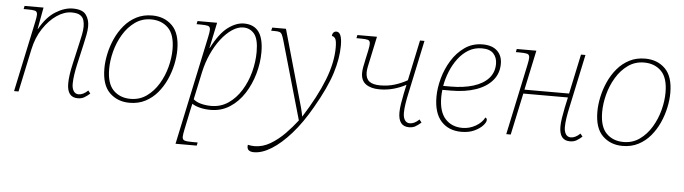

<svg xmlns="http://www.w3.org/2000/svg" viewBox="-48 -748 4275 1200"><g transform="rotate(5 2089.0 -148.0)"><path d="M445 10Q378 10 378 -77Q378 -126 395 -200L425 -332Q432 -361 437.5 -389.5Q443 -418 443 -440Q443 -461 437.5 -479.5Q432 -498 414.5 -509.5Q397 -521 361 -521Q315 -521 268 -489Q221 -457 183.5 -400.5Q146 -344 130 -268L73 0H45L139 -442Q142 -457 144 -468.5Q146 -480 146 -488Q146 -508 131.5 -512Q117 -516 82 -516H60L64 -536H183L158 -400H160Q203 -477 259 -511.5Q315 -546 366 -546Q427 -546 449 -516Q471 -486 471 -444Q471 -419 465 -388.5Q459 -358 453 -332L423 -200Q416 -169 411 -136Q406 -103 406 -77Q406 -49 417 -32Q428 -15 448 -15Q477 -15 507 -44L521 -26Q503 -10 486 0Q469 10 445 10Z M770 10Q694 10 644.5 -38.5Q595 -87 595 -190Q595 -234 605.5 -283Q616 -332 637 -378.5Q658 -425 690 -463Q722 -501 765.5 -523.5Q809 -546 864 -546Q941 -546 990 -497.5Q1039 -449 1039 -346Q1039 -302 1028.5 -253Q1018 -204 997 -157.5Q976 -111 944 -73Q912 -35 868.5 -12.5Q825 10 770 10ZM774 -15Q831 -15 875 -46.5Q919 -78 949 -128Q979 -178 994 -235.5Q1009 -293 1009 -346Q1009 -438 967.5 -479.5Q926 -521 860 -521Q803 -521 759 -489.5Q715 -458 685 -408Q655 -358 640 -300.5Q625 -243 625 -190Q625 -98 666.5 -56.5Q708 -15 774 -15Z M1079 240 1224 -442Q1227 -457 1229 -468.5Q1231 -480 1231 -488Q1231 -508 1216.5 -512Q1202 -516 1167 -516H1145L1149 -536H1272L1238 -375H1240Q1289 -470 1340.5 -508Q1392 -546 1440 -546Q1502 -546 1533 -504.5Q1564 -463 1564 -376Q1564 -309 1544.5 -240.5Q1525 -172 1488.5 -115.5Q1452 -59 1399 -24.5Q1346 10 1278 10Q1243 10 1212.5 2.5Q1182 -5 1162 -18Q1159 -5 1156.5 6Q1154 17 1151 31L1127 146Q1124 161 1122 172.5Q1120 184 1120 192Q1120 211 1134.5 215.5Q1149 220 1184 220H1216L1212 240ZM1280 -15Q1340 -15 1387 -47Q1434 -79 1467 -132Q1500 -185 1517 -249Q1534 -313 1534 -376Q1534 -456 1507.5 -488.5Q1481 -521 1438 -521Q1404 -521 1368 -497Q1332 -473 1299.5 -431Q1267 -389 1242.5 -334.5Q1218 -280 1205 -220L1168 -47Q1186 -31 1216 -23Q1246 -15 1280 -15Z M1572 250Q1529 250 1529 217Q1529 211 1530 207Q1540 209 1550 210.5Q1560 212 1570 212Q1623 212 1671 183.5Q1719 155 1760.5 112.5Q1802 70 1833 29L1834 27L1696 -455Q1688 -484 1681.5 -497Q1675 -510 1664.5 -513Q1654 -516 1633 -516H1613L1618 -536H1704L1826 -105Q1834 -79 1841 -52Q1848 -25 1853 2Q1938 -132 1981 -242Q2024 -352 2024 -446Q2024 -491 2014.5 -503.5Q2005 -516 1994 -516Q1994 -530 2001.5 -538Q2009 -546 2020 -546Q2055 -546 2055 -461Q2055 -381 2025.5 -287Q1996 -193 1922 -65Q1864 37 1802 107Q1740 177 1681 213.5Q1622 250 1572 250Z M2318 -210Q2265 -210 2233.5 -232.5Q2202 -255 2202 -303Q2202 -317 2205.5 -338Q2209 -359 2216 -390Q2224 -426 2228 -445Q2232 -464 2233 -473.5Q2234 -483 2234 -488Q2234 -508 2219.5 -512Q2205 -516 2170 -516H2148L2152 -536H2275L2248 -409Q2239 -369 2234.5 -346Q2230 -323 2230 -309Q2230 -270 2252.5 -252.5Q2275 -235 2321 -235Q2370 -235 2412 -248Q2454 -261 2491 -282L2545 -536H2573L2501 -198Q2494 -167 2489 -134.5Q2484 -102 2484 -77Q2484 -48 2495 -31.5Q2506 -15 2526 -15Q2555 -15 2585 -44L2599 -26Q2581 -10 2564 0Q2547 10 2523 10Q2456 10 2456 -77Q2456 -101 2461 -132Q2466 -163 2473 -198L2485 -253Q2448 -233 2406.5 -221.5Q2365 -210 2318 -210Z M2852 10Q2772 10 2725 -41.5Q2678 -93 2678 -195Q2678 -249 2694.5 -310Q2711 -371 2744 -424.5Q2777 -478 2825.5 -512Q2874 -546 2938 -546Q2997 -546 3029 -516Q3061 -486 3061 -435Q3061 -374 3024 -330.5Q2987 -287 2920.5 -264Q2854 -241 2765 -241H2711Q2708 -217 2708 -195Q2708 -104 2748.5 -59.5Q2789 -15 2856 -15Q2900 -15 2938.5 -37Q2977 -59 2994 -92Q3004 -89 3004 -77Q3004 -63 2985.5 -42.5Q2967 -22 2933 -6Q2899 10 2852 10ZM2714 -266H2761Q2842 -266 2903 -285Q2964 -304 2997.5 -341Q3031 -378 3031 -432Q3031 -471 3008 -496Q2985 -521 2935 -521Q2889 -521 2852 -499Q2815 -477 2787 -440Q2759 -403 2740.5 -357.5Q2722 -312 2714 -266Z M3533 10Q3466 10 3466 -77Q3466 -101 3471 -132Q3476 -163 3483 -198L3497 -262H3217L3161 0H3133L3227 -442Q3230 -457 3232 -468.5Q3234 -480 3234 -488Q3234 -508 3219.5 -512Q3205 -516 3170 -516H3148L3152 -536H3275L3222 -287H3502L3555 -536H3583L3511 -198Q3504 -167 3499 -134.5Q3494 -102 3494 -77Q3494 -48 3505 -31.5Q3516 -15 3536 -15Q3565 -15 3595 -44L3609 -26Q3591 -10 3574 0Q3557 10 3533 10Z M3863 10Q3787 10 3737.5 -38.5Q3688 -87 3688 -190Q3688 -234 3698.5 -283Q3709 -332 3730 -378.5Q3751 -425 3783 -463Q3815 -501 3858.5 -523.5Q3902 -546 3957 -546Q4034 -546 4083 -497.5Q4132 -449 4132 -346Q4132 -302 4121.5 -253Q4111 -204 4090 -157.5Q4069 -111 4037 -73Q4005 -35 3961.5 -12.5Q3918 10 3863 10ZM3867 -15Q3924 -15 3968 -46.5Q4012 -78 4042 -128Q4072 -178 4087 -235.5Q4102 -293 4102 -346Q4102 -438 4060.5 -479.5Q4019 -521 3953 -521Q3896 -521 3852 -489.5Q3808 -458 3778 -408Q3748 -358 3733 -300.5Q3718 -243 3718 -190Q3718 -98 3759.5 -56.5Q3801 -15 3867 -15Z"/></g></svg>

Font: Noto Serif Thin
Style: Italic
Weight: 100
Italic angle: -12°
Designer: Monotype Design Team
Foundry: Monotype Imaging Inc.
Version: Version 2.014; ttfautohint (v1.8.4.7-5d5b)